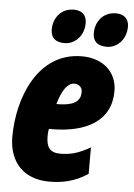

<svg xmlns="http://www.w3.org/2000/svg" viewBox="-55 -809 599 860"><g transform="rotate(5 245.0 -378.5)"><path d="M403 -614C448 -614 490 -653 490 -712C490 -747 468 -767 432 -767C372 -767 340 -720 340 -670C340 -633 362 -614 403 -614ZM213 -614C259 -614 300 -653 300 -712C300 -747 278 -767 243 -767C183 -767 151 -720 151 -670C151 -633 172 -614 213 -614ZM199 10C257 10 313 -1 372 -40V-159C317 -128 284 -119 236 -119C195 -119 174 -138 174 -193C174 -202 175 -214 177 -225H187C345 -225 455 -285 455 -419C455 -506 390 -562 297 -562C97 -562 17 -349 17 -176C17 -60 86 10 199 10ZM203 -339H201C220 -408 246 -437 274 -437C294 -437 309 -423 309 -403C309 -366 288 -339 203 -339Z"/></g></svg>

Font: Noto Sans ExtraCondensed Black
Style: Italic
Weight: 900
Width: 2
Italic angle: -12°
Designer: Monotype Design Team
Foundry: Monotype Imaging Inc.
Version: Version 2.013